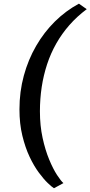

<svg xmlns="http://www.w3.org/2000/svg" viewBox="-20 -870 492 1046"><path d="M86 -274.5Q86 -370.5 109.8 -457.8Q133.5 -545 176.8 -619.8Q220 -694.5 279.2 -753Q338.5 -811.5 410 -850L452.5 -820Q399.5 -780.5 358.2 -733.5Q317 -686.5 286.5 -632.8Q256 -579 236.5 -519.5Q217 -460 207.2 -395.8Q197.5 -331.5 197.5 -263.5Q197.5 -185.5 212 -119Q226.5 -52.5 247.8 -1.2Q269 50 290.5 83Q312 116 325.5 127.5L274 155.5Q262.5 148.5 240.2 127.2Q218 106 191.5 70.2Q165 34.5 141.2 -15.8Q117.5 -66 101.8 -130.8Q86 -195.5 86 -274.5Z"/></svg>

Font: Merriweather 48pt SemiBold
Style: Italic
Weight: 600
Italic angle: -7.8°
Designer: Eben Sorkin
Foundry: Eben Sorkin
Version: Version 2.101